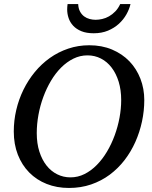

<svg xmlns="http://www.w3.org/2000/svg" viewBox="-20 -910 750 946"><path d="M577.1 -417Q577.1 -466.8 564.7 -507.3Q552.2 -547.9 530 -576.9Q507.8 -606 477.3 -621.6Q446.8 -637.2 411.1 -637.2Q374.5 -637.2 341.8 -621.1Q309.1 -605 281.2 -577.1Q253.4 -549.3 231.2 -512Q209 -474.6 193.4 -432.1Q177.7 -389.6 169.4 -344Q161.1 -298.3 161.1 -253.9Q161.1 -203.1 174.1 -162.8Q187 -122.6 209.2 -94.5Q231.4 -66.4 261.7 -51.3Q292 -36.1 327.1 -36.1Q363.8 -36.1 396.5 -52.5Q429.2 -68.8 457 -97.2Q484.9 -125.5 507.1 -162.8Q529.3 -200.2 544.9 -242.7Q560.5 -285.2 568.8 -329.8Q577.1 -374.5 577.1 -417ZM690.9 -417Q690.9 -364.3 679.7 -311.8Q668.5 -259.3 647 -210.9Q625.5 -162.6 593.8 -121.3Q562 -80.1 520.8 -49.3Q479.5 -18.6 429 -1.2Q378.4 16.1 319.8 16.1Q259.8 16.1 210 -3.7Q160.2 -23.4 124 -60.1Q87.9 -96.7 67.9 -147.9Q47.9 -199.2 47.9 -262.2Q47.9 -315.9 60.1 -368.2Q72.3 -420.4 95.5 -467.8Q118.7 -515.1 151.6 -555.2Q184.6 -595.2 225.8 -624.5Q267.1 -653.8 316.2 -670.4Q365.2 -687 419.9 -687Q481.9 -687 532.2 -665.8Q582.5 -644.5 617.7 -607.9Q652.8 -571.3 671.9 -522Q690.9 -472.7 690.9 -417ZM623 -890.1Q617.2 -864.7 602.8 -839.1Q588.4 -813.5 565.7 -792.7Q543 -772 512 -759Q481 -746.1 441.4 -746.1Q405.8 -746.1 380.9 -756.3Q356 -766.6 340.6 -783.2Q325.2 -799.8 318.1 -820.8Q311 -841.8 311 -863.3Q311 -869.1 311.5 -876Q312 -882.8 313 -890.1H365.2Q366.2 -868.2 374.3 -853.3Q382.3 -838.4 394.5 -829.3Q406.7 -820.3 421.6 -816.4Q436.5 -812.5 451.2 -812.5Q466.3 -812.5 483.6 -816.4Q501 -820.3 517.3 -829.6Q533.7 -838.9 548.1 -853.8Q562.5 -868.7 572.3 -890.1Z"/></svg>

Font: Charis SIL
Style: Italic
Weight: 400
Italic angle: -11°
Foundry: SIL International
Version: Version 4.112